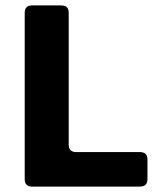

<svg xmlns="http://www.w3.org/2000/svg" viewBox="-20 -687 595 707"><path d="M98 0Q71 0 71 -27V-640Q71 -667 98 -667H206Q233 -667 233 -640V-154Q233 -127 261 -127H495Q523 -127 523 -100V-27Q523 0 495 0Z"/></svg>

Font: Pitagon Sans
Style: Bold
Weight: 700
Designer: Travis Tran
Foundry: Pitagon
Version: Version 1.001; ttfautohint (v1.8.4.7-5d5b);gftools[0.9.26]